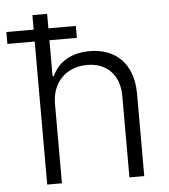

<svg xmlns="http://www.w3.org/2000/svg" viewBox="-86 -774 721 821"><g transform="rotate(-5 274.5 -363.5)"><path d="M313.9 -552.6C231.5 -552.6 177.9 -516.3 152.3 -459.9H146.7V-614H264.6V-665.1H146.7V-727.3H83.5V-665.1H-33.7V-614H83.5V0H146.7V-340.9C146.7 -436.1 210.6 -494.7 297.9 -494.7C382.5 -494.7 436.4 -439.3 436.4 -349.4V0H500V-353.3C500 -483.3 424.7 -552.6 313.9 -552.6Z"/></g></svg>

Font: TID UI Light
Style: Regular
Weight: 300
Designer: The TID Project Authors
Foundry: Bakken & Bæck
Version: Version 1.001;hotconv 1.0.109;makeotfexe 2.5.65596